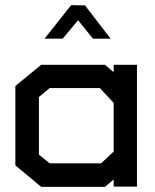

<svg xmlns="http://www.w3.org/2000/svg" viewBox="-20 -730 605 750"><path d="M424 -1V-29L390 0H141L40 -84V-394L141 -477H390L424 -448V-477H515V-1ZM424 -328 370 -386H174L132 -351V-126L174 -92H375L424 -138ZM258 -710 312 -709 412 -579H343L285 -651L225 -579H154Z"/></svg>

Font: Turret Road
Style: Bold
Weight: 700
Designer: Noponies
Foundry: Noponies
Version: Version 1.001; ttfautohint (v1.8)